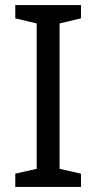

<svg xmlns="http://www.w3.org/2000/svg" viewBox="-20 -734 379 754"><path d="M298 0H40V-52L124 -71V-642L40 -662V-714H298V-662L214 -642V-71L298 -52Z"/></svg>

Font: lbangla05
Style: Book
Weight: 400
Designer: Jelle Bosma - Monotype Design Team
Foundry: Monotype Imaging Inc.
Version: Version 2.003